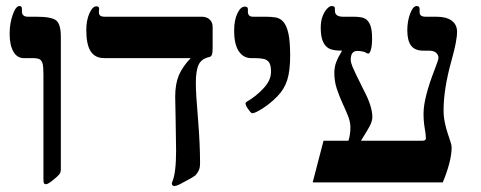

<svg xmlns="http://www.w3.org/2000/svg" viewBox="-20 -609 1605 641"><path d="M183.1 -43.9Q183.1 -33.2 177.7 -26.6Q172.4 -20 156.2 -7.1Q140.1 5.9 133.8 5.9Q127.9 5.9 126.5 2.4Q125 -1 125 -12.2V-359.9Q125 -385.7 122.3 -396.2Q119.6 -406.7 112.8 -410.9Q106 -415 86.9 -415H59.1Q37.1 -415 24.7 -436.8Q12.2 -458.5 12.2 -496.1Q12.2 -530.8 22.5 -559.8Q32.7 -588.9 44.9 -588.9Q53.2 -588.9 53.2 -580.1V-570.8Q53.2 -553.2 73.2 -553.2H101.1Q152.8 -553.2 168 -540.5Q183.1 -527.8 183.1 -485.8Z M689.9 -449.2Q689.9 -432.6 687.5 -426.5Q685.1 -420.4 679.7 -418.9Q652.8 -413.1 643.3 -393.3Q633.8 -373.5 633.8 -332Q633.8 -295.4 641.1 -211.4Q647.9 -127 647.9 -64.9Q647.9 -49.3 643.8 -40.5Q639.6 -31.7 632.8 -23.9Q628.4 -20.5 621.1 -16.1Q613.8 -11.7 606 -7.6Q598.1 -3.4 591.3 0.2Q584.5 3.9 581.1 5.9Q566.9 12.2 563 12.2Q553.7 12.2 553.7 2.9L555.2 -2.4Q567.9 -30.8 567.9 -106L566.4 -208.5L564.9 -286.1Q564.9 -328.6 577.1 -357.7Q589.4 -386.7 616.7 -415H327.6Q297.4 -415 282.7 -437.7Q268.1 -460.4 268.1 -508.8Q268.1 -541.5 278.6 -564.7Q289.1 -587.9 301.8 -587.9Q311 -587.9 311 -580.1L310.1 -568.8Q310.1 -560.5 314.5 -556.9Q318.8 -553.2 330.1 -553.2H653.8Q669.9 -553.2 679.9 -543.9Q689.9 -534.7 689.9 -519Z M948.7 -422.9Q948.7 -373 939 -342Q929.2 -311 906 -287.4Q882.8 -263.7 857.2 -247.3Q831.5 -231 822.8 -231Q820.8 -231 818.6 -232.4Q816.4 -233.9 808.1 -245.4Q799.8 -256.8 799.8 -264.2Q799.8 -267.1 804.7 -270Q834.5 -287.1 859.6 -314Q884.8 -340.8 884.8 -369.1Q884.8 -387.7 880.1 -397.5Q875.5 -407.2 864.3 -411.1Q853 -415 824.7 -415H817.9Q793 -415 777.3 -437.7Q761.7 -460.4 761.7 -507.8Q761.7 -541.5 772.5 -564.2Q783.2 -586.9 796.9 -586.9Q807.6 -586.9 807.6 -579.1V-569.8Q807.6 -553.2 824.7 -553.2H865.7Q884.8 -553.2 900.1 -550.8Q915.5 -548.3 926.3 -535.9Q937 -523.4 942.9 -497.1Q948.7 -470.7 948.7 -422.9Z M1505.9 -502.9Q1505.9 -472.7 1487.3 -406.7Q1460.9 -312 1460.9 -241.2Q1460.9 -219.2 1465.1 -199.7Q1469.2 -180.2 1474.4 -164.6Q1479.5 -148.9 1483.6 -136.7Q1487.8 -124.5 1487.8 -117.2Q1487.8 -91.8 1479 -59.8Q1470.2 -27.8 1458 0H1023.9L1060.1 -139.2H1143.1Q1145.5 -144.5 1147.7 -157.5Q1149.9 -170.4 1149.9 -183.1Q1149.9 -202.1 1141.6 -222.7Q1133.3 -243.2 1123 -265.4Q1112.8 -287.6 1104.5 -312.5Q1096.2 -337.4 1096.2 -365.2Q1096.2 -384.8 1102.3 -401.1Q1108.4 -417.5 1122.1 -439.9Q1090.8 -439.9 1077.9 -447.3Q1064.9 -454.6 1057.9 -470.9Q1050.8 -487.3 1050.8 -517.1Q1050.8 -537.1 1056.4 -553Q1062 -568.8 1071 -578.9Q1080.1 -588.9 1086.9 -588.9Q1098.1 -588.9 1098.1 -581.1V-573.2Q1098.1 -553.2 1125 -553.2H1159.2Q1188 -553.2 1199.2 -546.6Q1210.4 -540 1216.3 -524.7Q1222.2 -509.3 1222.2 -481Q1222.2 -456.1 1218.3 -443.1Q1214.4 -430.2 1210 -430.2Q1205.6 -430.2 1201.2 -433.1Q1199.2 -435.5 1189.9 -437.3Q1180.7 -439 1172.9 -439Q1150.9 -439 1150.9 -409.2Q1150.9 -401.4 1156.5 -387Q1162.1 -372.6 1192.9 -311Q1223.1 -254.9 1223.1 -217.8Q1223.1 -208 1217.5 -194.8Q1211.9 -181.6 1185.1 -139.2H1390.1Q1401.9 -139.2 1401.9 -147Q1401.9 -159.2 1397.9 -181.4Q1394 -203.6 1394 -230Q1394 -282.2 1432.1 -379.4Q1443.8 -409.2 1443.8 -416Q1443.8 -425.8 1436 -432.9Q1428.2 -439.9 1411.1 -439.9H1393.1Q1365.2 -439.9 1352.5 -456.5Q1339.8 -473.1 1339.8 -507.8Q1339.8 -538.6 1349.4 -563.7Q1358.9 -588.9 1371.1 -588.9Q1380.9 -588.9 1380.9 -579.1V-567.9Q1380.9 -553.2 1400.9 -553.2H1437Q1470.2 -553.2 1488 -540Q1505.9 -526.9 1505.9 -502.9Z"/></svg>

Font: Liberation Serif
Style: Bold
Weight: 700
Designer: Steve Matteson
Foundry: Ascender Corporation
Version: Version 2.1.5